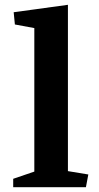

<svg xmlns="http://www.w3.org/2000/svg" viewBox="-20 -780 411 800"><path d="M42 -678 37 -729 263 -760V-67L348 -53L338 0H35V-35L123 -65V-663Z"/></svg>

Font: Brawler
Style: Bold
Weight: 700
Designer: Oleg Frolov, Haley Fiege
Foundry: Oleg Frolov, Haley Fiege
Version: Version 1.101; ttfautohint (v1.8.3)